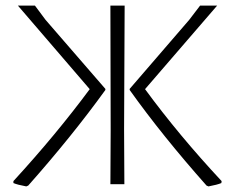

<svg xmlns="http://www.w3.org/2000/svg" viewBox="-20 -659 840 687"><path d="M726 8 719 5Q561 -173 444 -337V-341L657 -588L696 -639H757L499 -340Q620 -175 773 -11L772 -4Q758 2 726 8ZM74 8Q42 2 28 -4V-11Q182 -179 301 -340L44 -639H105L143 -588L357 -341V-337Q237 -171 81 5ZM375 0 376 -194 375 -639H426L424 -197L425 0Z"/></svg>

Font: Alegreya Sans Light
Style: Regular
Weight: 300
Designer: Juan Pablo del Peral
Foundry: Huerta Tipografica
Version: Version 2.007